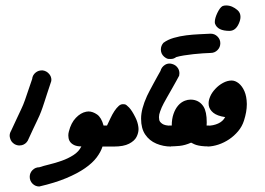

<svg xmlns="http://www.w3.org/2000/svg" viewBox="-20 -532 963 697"><path d="M166 -237.3Q156.7 -210 150.9 -191.7Q145 -173.3 141.1 -161.4Q137.2 -149.4 134.5 -141.6Q131.8 -133.8 129.2 -127Q126.5 -120.1 123.3 -112.5Q120.1 -105 114.5 -93.5Q108.9 -82 100.8 -64.7Q92.8 -47.4 80.6 -21Q72.8 -8.3 59.1 -4.9Q54.7 -3.9 50.3 -3.9Q41.5 -3.9 32.7 -8.8Q20 -16.6 16.6 -30.3Q15.1 -35.2 15.1 -39.6Q15.1 -48.3 20 -56.6Q34.7 -88.4 43 -106Q51.3 -123.5 56.2 -134Q61 -144.5 64 -151.4Q66.9 -158.2 70.6 -168.7Q74.2 -179.2 80.1 -196.5Q85.9 -213.9 96.7 -245.1Q98.1 -259.8 109.9 -269Q119.6 -276.4 131.3 -276.4H135.3Q149.4 -274.4 158.7 -263.2Q166.5 -253.9 166.5 -242.2Q166.5 -239.7 166 -237.3Z M372.1 0H352.1Q346.2 19 331.1 39.3Q315.9 59.6 288.6 78.6Q261.2 97.7 220.5 114.7Q179.7 131.8 122.6 145Q108.4 145 98.1 134.8Q87.9 124.5 87.9 109.9Q87.9 95.7 98.1 85.4Q108.4 75.2 122.6 75.2Q137.2 70.3 159.4 64.9Q181.6 59.6 204.3 51.5Q227.1 43.5 246.6 31Q266.1 18.6 275.4 -0.5Q259.8 -0.5 249.8 -5.1Q239.7 -9.8 234.4 -17.3Q229 -24.9 228.5 -34.7Q228 -37.6 228 -40.5Q228 -47.4 230 -54.7Q237.8 -85.9 255.4 -104.2Q272.9 -122.6 293 -126.5Q297.4 -127.4 301.3 -127.4Q316.4 -127.4 332.3 -116.5Q348.1 -105.5 356 -76.2H372.1Z M471.2 -106.4Q480 -89.4 482.4 -70.8Q482.9 -66.9 482.9 -63.5Q482.9 -49.3 475.6 -34.9Q468.3 -20.5 448.5 -10.3Q428.7 0 393.1 0H368.2V-75.7Q374.5 -88.9 381.1 -103Q387.7 -117.2 395.3 -128.7Q402.8 -140.1 411.1 -147.5Q418 -153.8 426.3 -153.8Q427.7 -153.8 432.9 -153.3Q438 -152.8 448.5 -141.8Q459 -130.9 471.2 -106.4Z M601.1 0Q572.8 0 547.4 -10.7Q522 -21.5 507.1 -43.7Q492.2 -65.9 492.2 -100.6V-102.1Q492.2 -136.2 513.7 -183.6Q515.6 -188.5 522.5 -201.2Q529.3 -213.9 537.1 -228.5Q544.9 -243.2 552.2 -256.1Q559.6 -269 562.5 -274.4Q566.4 -288.6 578.6 -296.4Q586.4 -301.3 595.2 -301.3Q600.1 -301.3 605 -299.8Q619.1 -295.9 626.5 -283.7Q631.3 -275.4 631.3 -266.1Q631.3 -261.7 630.4 -257.3Q627.9 -252.4 620.4 -238.8Q612.8 -225.1 603.8 -209.2Q594.7 -193.4 586.4 -178.7Q578.1 -164.1 574.2 -156.7Q566.4 -142.1 561.5 -127.9Q557.1 -116.2 557.1 -106.9Q557.1 -104 558.1 -96.9Q559.1 -89.8 568.8 -82.8Q578.6 -75.7 601.1 -75.7Z M738.8 -0.5Q721.7 -0.5 710.9 -2Q700.2 -3.4 693.1 -5.6Q686 -7.8 681.6 -10.3Q677.2 -12.7 673.8 -14.2Q651.9 -4.4 631.8 -2.4Q611.8 -0.5 593.3 -0.5V-76.2H603.5Q603.5 -100.1 609.9 -118.4Q616.2 -136.7 626.7 -148.9Q637.2 -161.1 651.4 -166.5Q661.6 -170.4 672.4 -170.4Q676.3 -170.4 680.2 -169.9Q705.1 -166.5 718.8 -145Q730.5 -126.5 730.5 -87.9L730 -76.2H738.8ZM744.6 -339.8Q733.4 -339.4 716.6 -338.4Q699.7 -337.4 682.1 -335.4Q664.6 -333.5 647.7 -330.8Q630.9 -328.1 619.6 -324.7Q610.8 -317.9 600.1 -317.9Q599.1 -317.9 592 -318.1Q585 -318.4 575.2 -326.7Q564.5 -336.4 564 -351.1V-352.5Q564 -365.7 573.2 -376.5Q588.9 -388.2 610.8 -394.5Q632.8 -400.9 656.5 -403.8Q680.2 -406.7 703.1 -407.7Q726.1 -408.7 744.6 -409.7Q759.3 -409.7 769.5 -399.4Q779.8 -389.2 779.8 -375Q779.8 -360.4 769.5 -350.1Q759.3 -339.8 744.6 -339.8Z M846.7 -445.8Q835 -419.9 813 -419.9Q770 -419.9 760.7 -445.8Q759.8 -448.2 759.8 -452.1Q759.8 -465.8 769 -485.1Q778.3 -504.4 787.6 -509.8Q793 -512.2 800.8 -512.2Q823.2 -512.2 842.8 -494.6Q853 -485.4 853 -470.7Q853 -459.5 846.7 -445.8ZM797.4 -106.9Q768.1 -111.3 754.2 -122.8Q740.2 -134.3 737.8 -149.4Q737.3 -153.3 737.3 -157.2Q737.3 -168.5 743.2 -182.1Q749 -195.8 761.5 -209.2Q773.9 -222.7 789.8 -231.2Q805.7 -239.7 820.8 -239.7Q834 -239.7 846.7 -229.5Q859.4 -219.2 867.4 -200.7Q875.5 -182.1 876 -155.3V-152.8Q876 -126.5 865.7 -94.2Q858.9 -72.8 844.5 -55.7Q830.1 -38.6 812 -26.4Q793.9 -14.2 773.4 -7.3Q752.9 -0.5 733.9 0V-75.7Q754.4 -75.7 771.7 -83.5Q789.1 -91.3 797.4 -106.9Z"/></svg>

Font: DimaLatifi
Style: regular
Weight: 400
Designer: R.Balvardi
Foundry: Dima Software Group
Version: Version 1.00;January 29, 2019;FontCreator 11.5.0.2427 64-bit